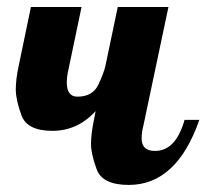

<svg xmlns="http://www.w3.org/2000/svg" viewBox="-20 -520 587 546"><path d="M420.9 -90.8Q480 -90.8 504.9 -179.2H546.9Q482.4 5.9 346.2 5.9Q271.5 5.9 255.1 -38.1Q238.8 -82 238.8 -110.4Q238.8 -138.7 247.1 -179.2L252 -204.1Q200.7 -147.9 128.9 -147.9Q57.1 -147.9 41 -192.1Q24.9 -236.3 24.9 -265.6Q24.9 -294.9 33.2 -333L67.9 -500H211.9L172.9 -314Q169.9 -299.3 169.9 -286.1Q169.9 -245.1 200.2 -245.1Q243.7 -245.1 259.8 -279.5Q275.9 -314 279.8 -333L314.9 -500H459L387.2 -160.2Q382.8 -145 382.8 -126Q382.8 -90.8 420.9 -90.8Z"/></svg>

Font: Lobster-Regular
Style: Regular
Weight: 400
Designer: Pablo Impallari
Foundry: Pablo Impallari
Version: Version 1.007; ttfautohint (v1.1) -l 8 -r 50 -G 50 -x 14 -D 